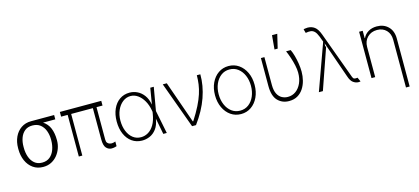

<svg xmlns="http://www.w3.org/2000/svg" viewBox="-71 -1371 4769 2183"><g transform="rotate(-15 2313.5 -279.5)"><path d="M55.4 -258.5V-269.9Q55.4 -343 82.4 -401.5Q109.4 -459.9 159.3 -494.1Q209.2 -528.4 277 -528.4Q286.9 -529.5 296.2 -528.4H548.7V-477.6H404.8Q458.1 -443.2 481.7 -385.3Q505.3 -327.4 505.7 -248.6V-238.6Q505.7 -193.9 490.2 -149.7Q474.8 -105.5 445.5 -69.4Q416.2 -33.4 374.1 -11.7Q332 9.9 278.4 9.9Q209.5 9.9 159.4 -25.6Q109.4 -61.1 82.4 -122Q55.4 -182.9 55.4 -258.5ZM119.3 -269.9V-258.5Q119 -201 136 -151.3Q153.1 -101.6 188.6 -71.2Q224.1 -40.8 278.4 -40.8Q334.5 -40.8 370.7 -71.2Q407 -101.6 424.7 -151.3Q442.5 -201 442.8 -258.5V-269.9Q442.5 -325.3 424.7 -372.7Q407 -420.1 370.4 -448.9Q333.8 -477.6 277 -477.6Q222.7 -477.6 187.7 -448.9Q152.7 -420.1 135.8 -372.7Q119 -325.3 119.3 -269.9Z M1108 -545.5V-490.1H1037.3V-111.2Q1036.9 -83.1 1048.1 -69.6Q1059.3 -56.1 1074.2 -52Q1089.1 -47.9 1100.1 -47.9Q1111.5 -47.9 1124.5 -51.5Q1137.4 -55 1142.8 -57.9V-2.5Q1137.4 -0.7 1122.5 3.4Q1107.6 7.5 1082.7 8.2Q1046.9 7.5 1020.6 -20.6Q994.3 -48.7 994.3 -123.6V-490.1H739V0H697.8V-490.1H620.7V-545.5Z M1439.6 11.4Q1372.5 10.3 1322.4 -25.4Q1272.4 -61.1 1244.5 -124.5Q1216.6 -187.9 1216.6 -271.7Q1216.6 -354.8 1244.7 -418.1Q1272.7 -481.5 1323.5 -517Q1374.3 -552.6 1441.8 -552.6Q1488.6 -552.6 1532.1 -531.6Q1575.6 -510.7 1608 -467.3Q1640.3 -424 1652.7 -356.9H1653.4L1685 -545.5H1726.2L1678.6 -272.7L1733.3 0H1692.1L1655.9 -187.1H1655.2Q1643.5 -113.6 1610.1 -69.8Q1576.7 -25.9 1531.8 -6.9Q1486.9 12.1 1439.6 11.4ZM1639.2 -274.1 1635.7 -293Q1624.3 -357.6 1595.7 -407.1Q1567.1 -456.7 1527.3 -484.6Q1487.6 -512.4 1441.8 -512.4Q1391.3 -512.4 1350 -480.1Q1308.6 -447.8 1284.3 -393.1Q1259.9 -338.4 1259.9 -271.3Q1259.9 -201.3 1282.3 -146.5Q1304.7 -91.6 1345 -60.2Q1385.3 -28.8 1439.6 -28.8Q1484.4 -28.8 1524.5 -52.4Q1564.6 -76 1594.1 -125.4Q1623.6 -174.7 1635.7 -252.5Z M2030.9 0 1832 -545.5H1879.3L2052.9 -50.8H2058.6Q2113.3 -136 2147.4 -204.4Q2181.5 -272.7 2199.9 -330.3Q2218.4 -387.8 2225.5 -440.2Q2232.6 -492.5 2233 -545.5H2274.1Q2275.9 -414.4 2227.5 -276.3Q2179 -138.1 2077.1 0Z M2606.5 11.4Q2539.1 11.4 2486.5 -25Q2433.9 -61.4 2403.8 -125.4Q2373.6 -189.3 2373.6 -271Q2373.6 -353 2403.8 -416.9Q2433.9 -480.8 2486.5 -517.2Q2539.1 -553.6 2606.5 -553.6Q2674 -553.6 2726.6 -517Q2779.1 -480.5 2809.3 -416.7Q2839.5 -353 2839.5 -271Q2839.5 -189.3 2809.3 -125.4Q2779.1 -61.4 2726.6 -25Q2674 11.4 2606.5 11.4ZM2606.5 -28.8Q2664.1 -28.8 2706.7 -61.1Q2749.3 -93.4 2772.9 -148.4Q2796.5 -203.5 2796.5 -271Q2796.5 -338.4 2772.9 -393.3Q2749.3 -448.2 2706.5 -480.6Q2663.7 -513.1 2606.5 -513.1Q2549.7 -513.1 2506.9 -480.6Q2464.1 -448.2 2440.3 -393.3Q2416.5 -338.4 2416.5 -271Q2416.5 -203.5 2440.2 -148.4Q2463.8 -93.4 2506.6 -61.1Q2549.4 -28.8 2606.5 -28.8Z M2987.2 -545.5H3028.4V-215.9Q3028.8 -150.9 3049.2 -112Q3069.6 -73.2 3102.1 -56.1Q3134.6 -39.1 3170.5 -39.4Q3223.4 -39.1 3264.7 -69.2Q3306.1 -99.4 3330.1 -153.2Q3354 -207 3353.7 -277Q3353.3 -315.7 3343.2 -362.6Q3333.1 -409.4 3317.3 -457.2Q3301.5 -505 3283.7 -545.5H3337.7Q3352.6 -515.6 3365.6 -469.6Q3378.6 -423.7 3386.5 -372.7Q3394.5 -321.7 3394.5 -277Q3394.5 -224.1 3381.6 -173.1Q3368.6 -122.2 3341.6 -80.8Q3314.6 -39.4 3272.5 -14.7Q3230.5 9.9 3172.2 9.9Q3091.3 9.9 3039.1 -44.7Q2986.9 -99.4 2987.2 -217.3ZM3161.9 -599.8 3176.5 -764.2H3238.3L3199.2 -599.8Z M3986.5 6.4Q3958.1 6.4 3928.4 -14Q3898.8 -34.4 3880 -92L3730.1 -521L3728 -482.6H3738.3L3570.7 0H3523.4L3719.5 -543L3694.2 -610.4Q3677.2 -653.8 3657.1 -672.8Q3637.1 -691.8 3611.9 -694.2Q3586.6 -696.7 3553.6 -690L3540.8 -735.4Q3540.1 -736.2 3554.7 -739.2Q3569.2 -742.2 3588.8 -742.5Q3635.7 -742.2 3670.3 -716.6Q3704.9 -691.1 3729.4 -624.6L3931.1 -73.9Q3931.1 -73.9 3931.1 -73.5Q3932.5 -69.2 3939.6 -56.5Q3946.7 -43.7 3968 -44Q3971.2 -43.7 3976.9 -44.2Q3982.6 -44.7 3986.9 -45.1Q3990.4 -45.5 3990.8 -45.5L4012.8 3.9Q4001.4 6 3995.9 6.4Q3990.4 6.7 3986.5 6.4Z M4186.4 -353.7V0H4143.1V-545.5H4185.4V-459.2H4189.6Q4208.8 -501.4 4251.1 -527Q4293.3 -552.6 4351.6 -552.6Q4433.9 -552.6 4485.6 -500.9Q4537.3 -449.2 4537.3 -359.7V204.5H4494V-358Q4494 -427.6 4452.6 -470Q4411.2 -512.4 4343.4 -512.4Q4275.2 -512.4 4230.8 -468.8Q4186.4 -425.1 4186.4 -353.7Z"/></g></svg>

Font: Inter UI Extra Light
Style: Regular
Weight: 200
Designer: Rasmus Andersson
Foundry: rsms
Version: 3.2;8d6f07862